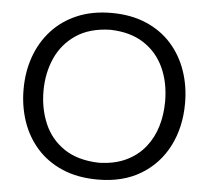

<svg xmlns="http://www.w3.org/2000/svg" viewBox="-54 -822 966 890"><g transform="rotate(5 429.0 -376.5)"><path d="M430.9 -66.6Q332.7 -69.4 269.6 -111.8Q206.5 -154.2 176.6 -223.6Q146.6 -293 146.6 -375.9Q146.6 -459.1 177.5 -528.5Q208.4 -597.8 271.5 -640.4Q334.6 -682.9 430.9 -685.3Q524.1 -682.9 586.7 -642.3Q649.3 -601.6 680.9 -532.7Q712.5 -463.8 712.5 -375.9Q712.5 -315 696.1 -260.1Q679.7 -205.2 645.3 -162.4Q610.9 -119.5 557.8 -94Q504.7 -68.4 430.9 -66.6ZM433 11.5Q549.6 11.5 633.1 -39.1Q716.5 -89.6 760.9 -177.4Q805.3 -265.1 805.3 -375.9Q805.3 -456.5 780.9 -526.8Q756.5 -597.2 708.9 -650.3Q661.4 -703.4 591.2 -733.4Q521 -763.5 429.9 -763.5Q340.3 -763.5 270.5 -733.9Q200.8 -704.3 152.5 -651.4Q104.2 -598.5 79 -528.1Q53.9 -457.7 53.9 -375.7Q53.9 -297.6 77.4 -227.7Q101 -157.7 148.4 -104Q195.8 -50.3 266.9 -19.4Q338 11.5 433 11.5Z"/></g></svg>

Font: Pinar FD VF
Style: Regular
Weight: 300
Designer: Amin Abedi
Version: Version 2.000